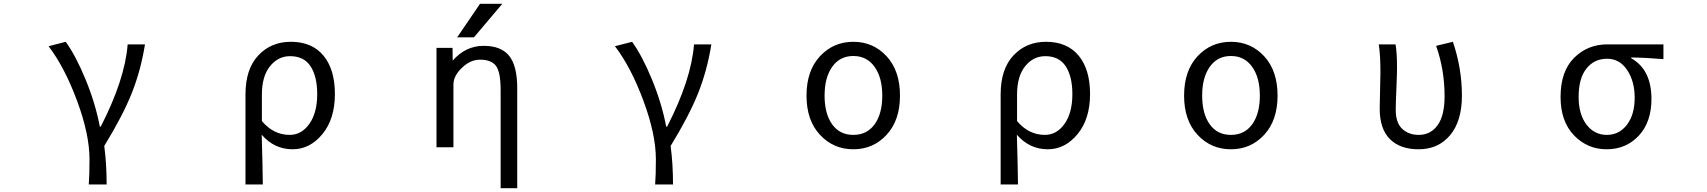

<svg xmlns="http://www.w3.org/2000/svg" viewBox="-20 -778 9040 1017"><path d="M544.9 199.2H450.2Q454.1 150.4 454.1 65.4Q454.1 -66.4 388.2 -244.1Q322.3 -421.9 237.3 -533.2L328.1 -556.6Q381.8 -482.4 433.6 -356.4Q485.4 -230.5 508.8 -107.4H513.7Q641.6 -356.4 656.2 -543H748Q725.6 -404.3 678.2 -285.2Q630.9 -166 532.2 -4.9Q544.9 89.8 544.9 199.2Z M1280.3 199.2V-278.3Q1280.3 -412.1 1348.1 -484.4Q1416 -556.6 1520.5 -556.6Q1632.8 -556.6 1693.4 -483.4Q1753.9 -410.2 1753.9 -280.3Q1753.9 -147.5 1687.5 -67.4Q1621.1 12.7 1530.3 12.7Q1432.6 12.7 1366.2 -64.5Q1371.1 95.7 1372.1 199.2ZM1514.6 -63.5Q1577.1 -63.5 1618.7 -122.1Q1660.2 -180.7 1660.2 -279.3Q1660.2 -373 1625 -426.8Q1589.8 -480.5 1516.6 -480.5Q1453.1 -480.5 1410.2 -427.2Q1367.2 -374 1367.2 -276.4V-136.7Q1428.7 -63.5 1514.6 -63.5Z M2522.5 -757.8H2640.6L2490.2 -580.1H2401.4ZM2542 -535.2Q2634.8 -535.2 2677.2 -481.9Q2719.7 -428.7 2719.7 -310.5V218.8H2631.8V-300.8Q2631.8 -395.5 2607.4 -428.7Q2583 -461.9 2522.5 -461.9Q2471.7 -461.9 2426.8 -418.9Q2381.8 -376 2381.8 -330.1V2H2292V-524.4H2377L2377.9 -457Q2446.3 -535.2 2542 -535.2Z M3544.9 199.2H3450.2Q3454.1 150.4 3454.1 65.4Q3454.1 -66.4 3388.2 -244.1Q3322.3 -421.9 3237.3 -533.2L3328.1 -556.6Q3381.8 -482.4 3433.6 -356.4Q3485.4 -230.5 3508.8 -107.4H3513.7Q3641.6 -356.4 3656.2 -543H3748Q3725.6 -404.3 3678.2 -285.2Q3630.9 -166 3532.2 -4.9Q3544.9 89.8 3544.9 199.2Z M4252 -271.5Q4252 -403.3 4323.2 -480Q4394.5 -556.6 4500 -556.6Q4605.5 -556.6 4676.3 -480Q4747.1 -403.3 4747.1 -271.5Q4747.1 -140.6 4676.3 -64Q4605.5 12.7 4500 12.7Q4394.5 12.7 4323.2 -64Q4252 -140.6 4252 -271.5ZM4387.7 -119.6Q4427.7 -63.5 4500 -63.5Q4572.3 -63.5 4612.8 -119.6Q4653.3 -175.8 4653.3 -271.5Q4653.3 -367.2 4612.3 -424.3Q4571.3 -481.4 4500 -481.4Q4428.7 -481.4 4388.2 -424.3Q4347.7 -367.2 4347.7 -271.5Q4347.7 -175.8 4387.7 -119.6Z M5280.3 199.2V-278.3Q5280.3 -412.1 5348.1 -484.4Q5416 -556.6 5520.5 -556.6Q5632.8 -556.6 5693.4 -483.4Q5753.9 -410.2 5753.9 -280.3Q5753.9 -147.5 5687.5 -67.4Q5621.1 12.7 5530.3 12.7Q5432.6 12.7 5366.2 -64.5Q5371.1 95.7 5372.1 199.2ZM5514.6 -63.5Q5577.1 -63.5 5618.7 -122.1Q5660.2 -180.7 5660.2 -279.3Q5660.2 -373 5625 -426.8Q5589.8 -480.5 5516.6 -480.5Q5453.1 -480.5 5410.2 -427.2Q5367.2 -374 5367.2 -276.4V-136.7Q5428.7 -63.5 5514.6 -63.5Z M6252 -271.5Q6252 -403.3 6323.2 -480Q6394.5 -556.6 6500 -556.6Q6605.5 -556.6 6676.3 -480Q6747.1 -403.3 6747.1 -271.5Q6747.1 -140.6 6676.3 -64Q6605.5 12.7 6500 12.7Q6394.5 12.7 6323.2 -64Q6252 -140.6 6252 -271.5ZM6387.7 -119.6Q6427.7 -63.5 6500 -63.5Q6572.3 -63.5 6612.8 -119.6Q6653.3 -175.8 6653.3 -271.5Q6653.3 -367.2 6612.3 -424.3Q6571.3 -481.4 6500 -481.4Q6428.7 -481.4 6388.2 -424.3Q6347.7 -367.2 6347.7 -271.5Q6347.7 -175.8 6387.7 -119.6Z M7494.1 12.7Q7395.5 12.7 7341.8 -41.5Q7288.1 -95.7 7288.1 -202.1Q7288.1 -234.4 7290 -297.9Q7292 -361.3 7292 -393.6Q7292 -486.3 7283.2 -543H7372.1Q7379.9 -499 7379.9 -416Q7379.9 -386.7 7376.5 -308.6Q7373 -230.5 7373 -196.3Q7373 -127.9 7407.2 -95.7Q7441.4 -63.5 7495.1 -63.5Q7557.6 -63.5 7594.7 -114.7Q7631.8 -166 7631.8 -267.6Q7631.8 -409.2 7586.9 -535.2L7675.8 -556.6Q7723.6 -416 7723.6 -271.5Q7723.6 -136.7 7661.1 -62Q7598.6 12.7 7494.1 12.7Z M8246.1 -264.6Q8246.1 -400.4 8317.9 -471.7Q8389.6 -543 8494.1 -543H8791V-464.8Q8698.2 -472.7 8620.1 -473.6V-469.7Q8727.5 -409.2 8727.5 -253.9Q8727.5 -130.9 8660.2 -59.1Q8592.8 12.7 8490.2 12.7Q8387.7 12.7 8316.9 -61.5Q8246.1 -135.7 8246.1 -264.6ZM8491.2 -63.5Q8556.6 -63.5 8597.7 -117.2Q8638.7 -170.9 8638.7 -260.7Q8638.7 -346.7 8599.1 -406.7Q8559.6 -466.8 8492.2 -466.8Q8424.8 -466.8 8383.3 -415Q8341.8 -363.3 8341.8 -264.6Q8341.8 -172.9 8383.3 -118.2Q8424.8 -63.5 8491.2 -63.5Z"/></svg>

Font: Gen Shin Gothic Monospace Regular
Style: Regular
Weight: 400
Designer: [Source Han Sans]
Ryoko NISHIZUKA  (kana & ideographs); Paul D. Hunt (Latin, Greek & Cyrillic); Wenlong ZHANG  (bopomofo
Version: Version 1.002.20150607